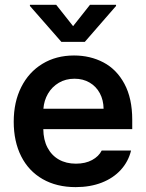

<svg xmlns="http://www.w3.org/2000/svg" viewBox="-20 -768 607 799"><path d="M37.1 -261.7Q37.1 -343.3 68.4 -405.5Q99.6 -467.8 156.5 -502.4Q213.4 -537.1 288.1 -537.1Q355.5 -537.1 410.4 -508.3Q465.3 -479.5 497.8 -419.2Q530.3 -358.9 530.3 -269.5V-230.5H160.2Q160.6 -186 177.7 -153.6Q194.8 -121.1 225.1 -104Q255.4 -86.9 295.9 -86.9Q335.4 -86.9 363.3 -102.1Q391.1 -117.2 403.3 -141.6H525.4Q514.2 -95.7 482.9 -61.3Q451.7 -26.9 403.6 -8.1Q355.5 10.7 294.9 10.7Q215.8 10.7 157.5 -22.7Q99.1 -56.2 68.1 -117.7Q37.1 -179.2 37.1 -261.7ZM411.1 -315.4Q410.6 -351.6 395.5 -379.9Q380.4 -408.2 353 -424.3Q325.7 -440.4 290 -440.4Q253.4 -440.4 224.9 -423.6Q196.3 -406.7 179.7 -378.2Q163.1 -349.6 160.6 -315.4ZM284.2 -659.2 354.5 -748H462.9V-743.2L333 -593.8H235.4L104.5 -743.2V-748H213.9Z"/></svg>

Font: Pretendard Std SemiBold
Style: Regular
Weight: 600
Designer: Base glyphs from Inter by Rasmus Andersson; Hangeul glyphs from Noto Sans CJK(Source Han Sans) by Jang Soo-young and Kan
Foundry: Kil Hyung-jin
Version: Version 1.309